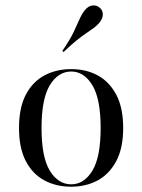

<svg xmlns="http://www.w3.org/2000/svg" viewBox="-20 -684 530 715"><path d="M244.4 11.3Q189.5 11.3 145.6 -12.1Q101.6 -35.5 76.2 -83.9Q50.8 -132.3 50.8 -207.3Q50.8 -283.1 76.2 -331.5Q101.6 -379.8 145.6 -403.2Q189.5 -426.6 245.2 -426.6Q300.8 -426.6 344 -403.2Q387.1 -379.8 412.9 -331.5Q438.7 -283.1 438.7 -207.3Q438.7 -132.3 412.9 -83.9Q387.1 -35.5 343.5 -12.1Q300 11.3 244.4 11.3ZM245.2 2.4Q292.7 2.4 323.8 -48Q354.8 -98.4 354.8 -207.3Q354.8 -316.1 323.8 -366.9Q292.7 -417.7 245.2 -417.7Q196.8 -417.7 165.7 -366.9Q134.7 -316.1 134.7 -207.3Q134.7 -98.4 165.7 -48Q196.8 2.4 245.2 2.4ZM216.9 -490.3 212.1 -494.4Q240.3 -535.5 253.6 -563.3Q266.9 -591.1 275.4 -610.9Q283.9 -630.6 295.2 -645.2Q308.9 -662.1 324.2 -663.7Q339.5 -665.3 350.8 -655.6Q362.1 -646.8 362.9 -631.5Q363.7 -616.1 350 -599.2Q341.1 -588.7 329 -579.8Q316.9 -571 300.8 -560.1Q284.7 -549.2 264.1 -532.7Q243.5 -516.1 216.9 -490.3Z"/></svg>

Font: Playfair 144pt
Style: Regular
Weight: 400
Designer: Claus Eggers Sørensen
Foundry: Claus Eggers Sørensen
Version: Version 2.001;gftools[0.9.30]